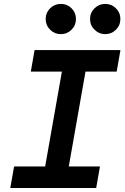

<svg xmlns="http://www.w3.org/2000/svg" viewBox="-20 -945 626 965"><path d="M31.7 0 50.8 -108.4H207L291 -585H134.8L153.8 -693.4H585.4L566.4 -585H409.7L325.7 -108.4H482.4L463.4 0ZM285.6 -773.4Q254.4 -773.4 231.9 -795.7Q209.5 -817.9 209.5 -849.6Q209.5 -881.3 231.9 -903.3Q254.4 -925.3 285.6 -925.3Q317.4 -925.3 339.6 -903.3Q361.8 -881.3 361.8 -849.6Q361.8 -817.9 339.6 -795.7Q317.4 -773.4 285.6 -773.4ZM508.8 -773.4Q477.5 -773.4 455.1 -795.7Q432.6 -817.9 432.6 -849.6Q432.6 -881.3 455.1 -903.3Q477.5 -925.3 508.8 -925.3Q540.5 -925.3 562.7 -903.3Q585 -881.3 585 -849.6Q585 -817.9 562.7 -795.7Q540.5 -773.4 508.8 -773.4Z"/></svg>

Font: Cascadia Code PL SemiBold
Style: Italic
Weight: 600
Italic angle: -10°
Monospace: yes
Designer: Aaron Bell
Foundry: Saja Typeworks
Version: Version 2404.023; ttfautohint (v1.8.4)